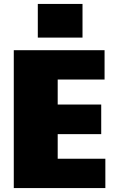

<svg xmlns="http://www.w3.org/2000/svg" viewBox="-20 -955 582 975"><path d="M223 -149H515V0H50V-700H511V-551H223L273 -667V-338L223 -424H494V-274H223L273 -360V-33ZM399 -935V-764H172V-935Z"/></svg>

Font: Pathway Extreme Condensed Black
Style: Regular
Weight: 900
Width: 3
Version: Version 1.001;gftools[0.9.26]